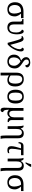

<svg xmlns="http://www.w3.org/2000/svg" viewBox="2694 -3530 1076 6503"><g transform="rotate(90 3231.5 -278.0)"><path d="M292 10C454 10 535 -79 535 -245C535 -334 474 -416 438 -453H593V-536H373C216 -536 55 -476 55 -250C55 -88 148 10 292 10ZM302 -42C204 -42 149 -125 149 -242C149 -409 256 -453 356 -453H376C401 -421 438 -330 438 -225C438 -108 388 -42 302 -42Z M911 10C1093 10 1142 -150 1142 -320C1142 -431 1112 -544 1043 -544C1012 -544 985 -521 985 -482C1030 -469 1080 -409 1080 -297C1080 -157 1051 -54 927 -54C850 -54 806 -108 806 -208V-536H622V-494H625C669 -494 712 -485 712 -426V-199C712 -68 777 10 911 10Z M1430 0H1483C1599 -95 1721 -305 1721 -449C1721 -496 1706 -546 1652 -546C1619 -546 1596 -527 1596 -486C1631 -477 1647 -446 1647 -405C1647 -316 1583 -172 1498 -89C1405 -445 1383 -539 1298 -539C1258 -539 1223 -520 1197 -497L1215 -466C1227 -473 1239 -476 1250 -476C1311 -476 1361 -258 1430 0Z M2062 10C2204 10 2298 -78 2298 -243C2298 -358 2228 -427 2121 -495C2031 -552 1996 -582 1996 -639C1996 -686 2023 -719 2087 -719C2150 -719 2188 -665 2188 -598C2234 -598 2262 -619 2262 -661C2262 -708 2206 -765 2096 -765C1990 -765 1915 -715 1915 -624C1915 -550 1965 -499 2032 -456C1919 -422 1830 -352 1830 -214C1830 -71 1928 10 2062 10ZM2062 -42C1975 -42 1924 -108 1924 -199C1924 -341 1991 -410 2067 -432C2135 -389 2206 -319 2206 -223C2206 -107 2154 -42 2062 -42Z M2441 240H2535V49C2535 13 2534 -26 2533 -44C2576 -12 2628 10 2687 10C2826 10 2908 -70 2908 -258C2908 -445 2809 -546 2665 -546C2510 -546 2441 -456 2441 -293ZM2687 -42C2625 -42 2576 -66 2535 -101V-293C2535 -414 2563 -493 2663 -493C2763 -493 2811 -407 2811 -258C2811 -99 2760 -42 2687 -42Z M3250 10C3404 10 3485 -81 3485 -269C3485 -456 3397 -546 3253 -546C3098 -546 3018 -456 3018 -269C3018 -81 3106 10 3250 10ZM3252 -42C3152 -42 3115 -120 3115 -269C3115 -418 3151 -493 3251 -493C3351 -493 3388 -418 3388 -269C3388 -120 3352 -42 3252 -42Z M3707 240C3755 240 3777 203 3777 153C3703 141 3698 62 3696 -49C3722 -12 3762 10 3818 10C3888 10 3927 -27 3958 -80H3962C3974 -28 4005 0 4059 0H4113V-42H4110C4081 -42 4047 -70 4047 -129V-536H3953V-216C3953 -119 3906 -54 3832 -54C3755 -54 3732 -113 3732 -200V-536H3638V-225C3636 -58 3626 41 3626 121C3626 211 3665 240 3707 240Z M4585 240H4681C4670 214 4662 119 4662 70V-350C4662 -487 4607 -546 4491 -546C4409 -546 4366 -498 4337 -445H4331C4320 -480 4305 -509 4283 -536H4227C4248 -487 4253 -429 4253 -339V0H4347V-291C4347 -409 4378 -482 4469 -482C4528 -482 4568 -439 4568 -355V58C4568 119 4573 215 4585 240Z M5063 10C5114 10 5141 1 5166 -14V-58C5143 -49 5115 -43 5090 -43C5051 -43 5018 -70 5018 -138C5018 -208 5032 -320 5058 -453H5235V-536H4921C4844 -536 4792 -489 4792 -368H4834C4834 -415 4852 -453 4911 -453H5004C4964 -321 4930 -209 4930 -124C4930 -39 4973 10 5063 10Z M5481 -606H5514C5556 -651 5622 -746 5632 -784V-796H5542C5533 -745 5503 -664 5481 -621ZM5684 240H5780C5769 214 5761 119 5761 70V-350C5761 -487 5706 -546 5590 -546C5508 -546 5465 -498 5436 -445H5430C5419 -480 5404 -509 5382 -536H5326C5347 -487 5352 -429 5352 -339V0H5446V-291C5446 -409 5477 -482 5568 -482C5627 -482 5667 -439 5667 -355V58C5667 119 5672 215 5684 240Z M6151 10C6313 10 6394 -79 6394 -245C6394 -334 6333 -416 6297 -453H6452V-536H6232C6075 -536 5914 -476 5914 -250C5914 -88 6007 10 6151 10ZM6161 -42C6063 -42 6008 -125 6008 -242C6008 -409 6115 -453 6215 -453H6235C6260 -421 6297 -330 6297 -225C6297 -108 6247 -42 6161 -42Z"/></g></svg>

Font: Noto Serif Thai
Style: Regular
Weight: 400
Designer: Monotype Design Team
Foundry: Monotype Imaging Inc.
Version: Version 1.901